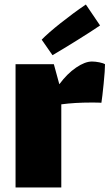

<svg xmlns="http://www.w3.org/2000/svg" viewBox="-20 -797 491 852"><path d="M446 -512Q446 -486 440 -426Q434 -366 430 -341Q418 -342 386 -342Q311 -342 252 -334V35H49V-512H219L243 -424H244Q278 -470 317.5 -497Q357 -524 388 -524Q403 -524 420.5 -520.5Q438 -517 446 -512ZM361 -777 424 -684Q386 -658 322.5 -618.5Q259 -579 213 -552L165 -621Q193 -650 249 -694.5Q305 -739 361 -777Z"/></svg>

Font: Lalezar
Style: Bold
Weight: 700
Designer: Borna Izadpanah
Foundry: Borna Izadpanah
Version: Version 1.003;January 24, 2021;FontCreator 13.0.0.2683 64-bi